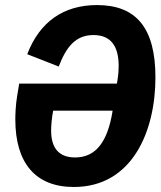

<svg xmlns="http://www.w3.org/2000/svg" viewBox="-20 -730 640 762"><path d="M273.1 12.1C505 12.1 596.9 -209.2 596.9 -422.9C596.9 -620 519.9 -709.9 365.1 -709.9C231.9 -709.9 137.1 -643.1 88.1 -514.9L213.1 -465.9C241.8 -540.8 278.1 -590.9 350.9 -590.9C421.2 -590.9 451 -545.1 451 -468C451 -453.8 449.9 -433.9 446 -410.2L443.9 -398.1H56.1L47.9 -348C41.9 -312.1 40.8 -274.9 40.8 -256C40.8 -84.9 119 12.1 273.1 12.1ZM182.9 -212C182.9 -234 186.1 -267 191.1 -290.8H426.8L426.1 -285.2C407 -171.2 362.9 -105.1 278.1 -105.1C209.9 -105.1 182.9 -147 182.9 -212Z"/></svg>

Font: Margiela Mono Italic Bold It
Style: Regular
Weight: 700
Designer: Mike Abbink, Paul van der Laan, Pieter van Rosmalen
Foundry: Bold Monday
Version: Version 2.003 2021